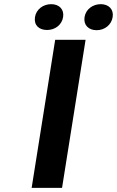

<svg xmlns="http://www.w3.org/2000/svg" viewBox="-20 -902 562 922"><path d="M148 -820C142 -781 167 -758 206 -758C244 -758 277 -782 283 -820C289 -857 264 -882 226 -882C188 -882 154 -858 148 -820ZM132 0H278L391 -711H245ZM386 -820C380 -782 405 -757 444 -757C482 -757 515 -782 521 -820C527 -857 502 -882 464 -882C426 -882 392 -858 386 -820Z"/></svg>

Font: Asimov Pro
Style: BdObl
Weight: 700
Designer: Google
Version: Version 2.000980; 2014